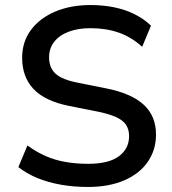

<svg xmlns="http://www.w3.org/2000/svg" viewBox="-20 -734 684 763"><path d="M330 9Q273 9 222 0Q171 -9 128.5 -26.5Q86 -44 53 -70L89 -156Q123 -131 160 -114.5Q197 -98 239.5 -90.5Q282 -83 330 -83Q412 -83 452.5 -113Q493 -143 493 -193Q493 -220 480.5 -238.5Q468 -257 439.5 -269.5Q411 -282 366 -291L255 -313Q159 -332 113.5 -380Q68 -428 68 -504Q68 -568 103 -615Q138 -662 199.5 -688Q261 -714 340 -714Q389 -714 433.5 -705Q478 -696 515 -677.5Q552 -659 580 -632L545 -548Q502 -587 451.5 -604.5Q401 -622 339 -622Q290 -622 253 -608Q216 -594 195.5 -568Q175 -542 175 -506Q175 -465 201 -441Q227 -417 291 -405L401 -383Q502 -363 551 -318Q600 -273 600 -199Q600 -138 567 -90.5Q534 -43 473 -17Q412 9 330 9Z"/></svg>

Font: NunitoSans_10ptSemiBold
Style: Regular
Weight: 600
Designer: Vernon Adams
Foundry: Vernon Adams
Version: Version 3.101;gftools[0.9.27]